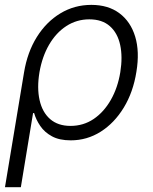

<svg xmlns="http://www.w3.org/2000/svg" viewBox="-20 -567 632 791"><path d="M0.5 204.1 79.1 -269Q92.8 -352.1 131.8 -414.6Q170.9 -477.1 228.8 -512Q286.6 -546.9 356.4 -546.9Q425.8 -546.9 471.9 -512.5Q518.1 -478 536.9 -416.3Q555.7 -354.5 542 -271.5Q528.8 -187.5 490 -123.8Q451.2 -60.1 394.8 -24.4Q338.4 11.2 271.5 11.2Q224.6 11.2 194.1 -5.4Q163.6 -22 146 -47.9Q128.4 -73.7 120.6 -101.1H116.2L65.9 204.1ZM270.5 -48.3Q323.7 -48.3 366 -76.9Q408.2 -105.5 436.8 -155.8Q465.3 -206.1 475.6 -269.5Q485.8 -332.5 475.1 -381.8Q464.4 -431.2 432.6 -459.2Q400.9 -487.3 348.1 -487.3Q295.9 -487.3 253.4 -459.7Q210.9 -432.1 182.4 -383.1Q153.8 -334 142.6 -269.5Q131.8 -204.6 143.1 -154.5Q154.3 -104.5 186.5 -76.4Q218.8 -48.3 270.5 -48.3Z"/></svg>

Font: Inter 18pt Light
Style: Italic
Weight: 300
Italic angle: -9.3988°
Designer: Rasmus Andersson
Foundry: rsms
Version: Version 4.001;git-66647c0bb